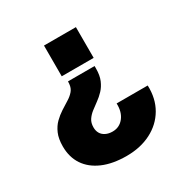

<svg xmlns="http://www.w3.org/2000/svg" viewBox="-161 -702 973 995"><g transform="rotate(-30 325.0 -205.0)"><path d="M406 -337V-322Q406 -281 394 -253Q382 -225 363.5 -205.5Q345 -186 324 -171Q303 -156 284.5 -141.5Q266 -127 254 -109Q242 -91 242 -64Q242 -44 250.5 -29Q259 -14 276.5 -5Q294 4 318 4Q359 4 384.5 -28Q410 -60 408 -112H594Q597 -33 562.5 26Q528 85 464.5 117.5Q401 150 318 150Q235 150 176 124.5Q117 99 86 52.5Q55 6 55 -58Q55 -104 68.5 -135Q82 -166 103 -186.5Q124 -207 148 -222.5Q172 -238 194 -251.5Q216 -265 230 -281.5Q244 -298 246 -322L247 -337ZM423 -560V-376H232V-560Z"/></g></svg>

Font: Azeret Mono ExtraBold
Style: Regular
Weight: 800
Designer: Martin Vácha
Foundry: Displaay
Version: Version 1.002